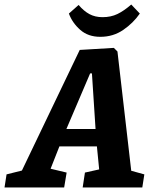

<svg xmlns="http://www.w3.org/2000/svg" viewBox="-68 -830 683 850"><path d="M513 -74 571 -58 562 0H298L308 -66L371 -80L361 -182H195L156 -83L227 -66L216 0H-48L-39 -58L29 -75L285 -609L436 -618L452 -602ZM331 -505 226 -259H355L339 -505ZM237 -770 280 -808Q303 -781 328 -767.5Q353 -754 386 -754Q423 -754 452 -768Q481 -782 513 -810L551 -770Q522 -728 477.5 -697.5Q433 -667 376 -667Q322 -667 287 -698Q252 -729 237 -770Z"/></svg>

Font: Grenze
Style: Bold Italic
Weight: 700
Italic angle: -10°
Designer: Renata Polastri
Foundry: Omnibus-Type
Version: Version 1.002; ttfautohint (v1.8)